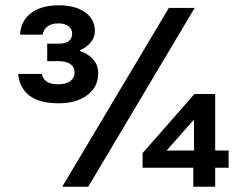

<svg xmlns="http://www.w3.org/2000/svg" viewBox="-20 -705 932 725"><path d="M201.7 -315Q130 -315 92.1 -343.3Q54.2 -371.7 48.3 -425.8H138.3Q140.8 -407.5 156.2 -397.1Q171.7 -386.7 200 -386.7Q229.2 -386.7 245.4 -398.8Q261.7 -410.8 261.7 -431.7Q261.7 -451.7 245.8 -462.9Q230 -474.2 200 -474.2H158.3V-540H200.8Q228.3 -540 240.4 -550.4Q252.5 -560.8 252.5 -577.5Q252.5 -595 238.8 -605.8Q225 -616.7 200.8 -616.7Q174.2 -616.7 159.6 -605.4Q145 -594.2 140.8 -574.2H55.8Q58.3 -625.8 97.1 -655.4Q135.8 -685 202.5 -685Q264.2 -685 301.2 -658.8Q338.3 -632.5 338.3 -587.5Q338.3 -565 323.3 -545.8Q308.3 -526.7 281.7 -515V-512.5Q312.5 -502.5 331.7 -480.8Q350.8 -459.2 350.8 -428.3Q350.8 -376.7 309.6 -345.8Q268.3 -315 201.7 -315ZM710 0V-71.7H518.3V-126.7L714.2 -350H792.5V-136.7H843.3V-71.7H792.5V0ZM609.2 -136.7H712.5V-250.8H710ZM215 0 617.5 -675H715L313.3 0Z"/></svg>

Font: Funnel Display Light SemiBold
Style: Regular
Weight: 600
Version: Version 1.000